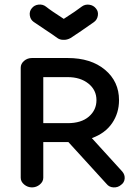

<svg xmlns="http://www.w3.org/2000/svg" viewBox="-20 -801 588 834"><path d="M506 2Q492 14 473 13Q454 12 443 -2L277 -184H168V-29Q168 -12 153 0.5Q138 13 119 13Q100 13 85 0.5Q70 -12 70 -29V-507Q70 -524 84.5 -536.5Q99 -549 119 -549H274Q375 -549 436 -498Q497 -447 497 -366Q497 -310 467 -266Q437 -222 379 -201L511 -56Q523 -42 521.5 -25Q520 -8 506 2ZM274 -466H168V-266H274Q333 -266 366 -294.5Q399 -323 399 -366Q399 -410 364 -438Q329 -466 274 -466ZM229 -636Q210 -650 175 -673Q140 -696 126 -706Q112 -716 109.5 -734Q107 -752 118 -765Q129 -779 147.5 -781Q166 -783 180 -772Q201 -755 257 -719Q313 -755 336 -773Q350 -783 368 -780.5Q386 -778 397 -764Q408 -751 405 -733Q402 -715 388 -705Q327 -662 287 -636Q271 -627 255 -628Q240 -628 229 -636Z"/></svg>

Font: Hoogli
Style: Bold
Weight: 700
Designer: Anand Singh Naorem
Foundry: Brand New Type
Version: Version 1.00 b007